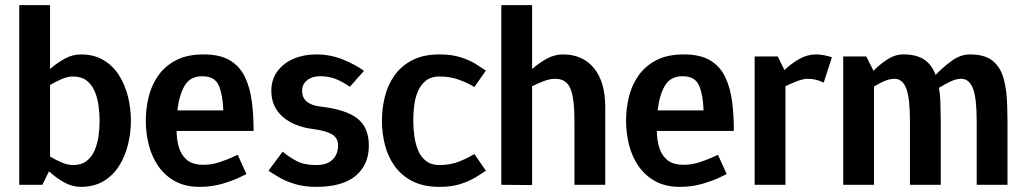

<svg xmlns="http://www.w3.org/2000/svg" viewBox="-20 -720 4000 748"><path d="M368 -250Q368 -278 364 -308Q360 -338 349 -364Q338 -390 317.5 -406Q297 -422 265 -422Q244 -422 220.5 -412Q197 -402 175 -389V-110Q197 -97 220.5 -87Q244 -77 265 -77Q297 -77 317.5 -93Q338 -109 349 -135Q360 -161 364 -191.5Q368 -222 368 -250ZM175 -700V-451Q201 -474 231.5 -491Q262 -508 295 -508Q346 -508 383 -486Q420 -464 443.5 -427Q467 -390 478.5 -344Q490 -298 490 -250Q490 -202 478.5 -156Q467 -110 443.5 -73Q420 -36 383 -14Q346 8 295 8Q261 8 229 -10Q197 -28 171 -53L145 0H55V-700Z M758 8Q702 8 662 -14Q622 -36 596.5 -73Q571 -110 559.5 -156Q548 -202 548 -250Q548 -298 559.5 -344Q571 -390 597.5 -427Q624 -464 667 -486Q710 -508 773 -508Q837 -508 875.5 -485Q914 -462 934 -420.5Q954 -379 961 -325.5Q968 -272 968 -210H668Q668 -178 676.5 -147.5Q685 -117 707.5 -97.5Q730 -78 773 -78Q804 -78 834.5 -88Q865 -98 885.5 -107.5Q906 -117 906 -117L940 -42Q940 -42 914.5 -29.5Q889 -17 847.5 -4.5Q806 8 758 8ZM768 -423Q721 -423 699.5 -386.5Q678 -350 671 -290H850Q848 -350 832.5 -386.5Q817 -423 768 -423Z M1026 -55 1081 -129Q1107 -108 1136 -92.5Q1165 -77 1212 -77Q1254 -77 1275.5 -98Q1297 -119 1297 -153Q1297 -182 1274.5 -196Q1252 -210 1202 -217Q1126 -226 1081.5 -265Q1037 -304 1037 -366Q1037 -410 1060.5 -442Q1084 -474 1123.5 -491Q1163 -508 1212 -508Q1268 -508 1317.5 -487.5Q1367 -467 1398 -444L1343 -382Q1322 -397 1293.5 -410Q1265 -423 1227 -423Q1196 -423 1176.5 -407.5Q1157 -392 1157 -366Q1157 -314 1227 -305Q1326 -294 1371.5 -259Q1417 -224 1417 -153Q1417 -78 1365.5 -35Q1314 8 1212 8Q1165 8 1129 -3Q1093 -14 1067.5 -29Q1042 -44 1026 -55Z M1692 8Q1630 8 1587 -14Q1544 -36 1517.5 -73Q1491 -110 1479.5 -156Q1468 -202 1468 -250Q1468 -298 1479.5 -344Q1491 -390 1517.5 -427Q1544 -464 1587 -486Q1630 -508 1692 -508H1693Q1739 -508 1774 -497Q1809 -486 1833 -471Q1857 -456 1873 -445L1828 -381Q1804 -396 1769 -409Q1734 -422 1692 -422Q1660 -422 1639.5 -406Q1619 -390 1608 -364Q1597 -338 1593.5 -308Q1590 -278 1590 -250Q1590 -222 1594 -191.5Q1598 -161 1608.5 -135Q1619 -109 1639.5 -93Q1660 -77 1692 -77Q1735 -77 1769.5 -91Q1804 -105 1828 -120L1873 -55Q1857 -44 1832.5 -29Q1808 -14 1773.5 -3Q1739 8 1693 8Q1692 8 1692 8Z M2053 1 1933 0V-700H2053V-451Q2079 -474 2109.5 -491Q2140 -508 2173 -508Q2250 -508 2294 -454.5Q2338 -401 2338 -302V0H2218V-250Q2218 -338 2202 -375.5Q2186 -413 2143 -413Q2122 -413 2098.5 -404Q2075 -395 2053 -384Z M2629 8Q2573 8 2533 -14Q2493 -36 2467.5 -73Q2442 -110 2430.5 -156Q2419 -202 2419 -250Q2419 -298 2430.5 -344Q2442 -390 2468.5 -427Q2495 -464 2538 -486Q2581 -508 2644 -508Q2708 -508 2746.5 -485Q2785 -462 2805 -420.5Q2825 -379 2832 -325.5Q2839 -272 2839 -210H2539Q2539 -178 2547.5 -147.5Q2556 -117 2578.5 -97.5Q2601 -78 2644 -78Q2675 -78 2705.5 -88Q2736 -98 2756.5 -107.5Q2777 -117 2777 -117L2811 -42Q2811 -42 2785.5 -29.5Q2760 -17 2718.5 -4.5Q2677 8 2629 8ZM2639 -423Q2592 -423 2570.5 -386.5Q2549 -350 2542 -290H2721Q2719 -350 2703.5 -386.5Q2688 -423 2639 -423Z M3189 -398Q3159 -413 3129 -413Q3109 -413 3085.5 -404Q3062 -395 3040 -384V0H2920V-500H3010L3036 -447Q3062 -472 3093.5 -490Q3125 -508 3159 -508H3160Q3176 -508 3192 -504.5Q3208 -501 3221 -497Z M3905 -250V0H3785V-250Q3785 -338 3770.5 -375.5Q3756 -413 3724 -413Q3705 -413 3682 -402Q3659 -391 3638 -378Q3641 -361 3642.5 -342Q3644 -323 3644 -302L3645 -250V0H3525V-250Q3525 -338 3510.5 -375.5Q3496 -413 3465 -413Q3446 -413 3425 -404Q3404 -395 3385 -383V0H3265V-500H3355L3383 -444Q3407 -469 3437 -488.5Q3467 -508 3499 -508H3500Q3551 -508 3581 -487.5Q3611 -467 3625 -428Q3652 -457 3687 -482.5Q3722 -508 3759 -508Q3815 -508 3846 -484Q3877 -460 3890 -414Q3903 -368 3904 -302Z"/></svg>

Font: Epunda Sans SemiBold
Style: Regular
Weight: 600
Designer: Simon Atzbach
Foundry: typofactur
Version: Version 2.204; ttfautohint (v1.8.4.7-5d5b)